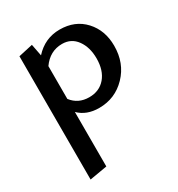

<svg xmlns="http://www.w3.org/2000/svg" viewBox="-171 -541 876 943"><g transform="rotate(-30 267.5 -69.5)"><path d="M304 -425Q391 -425 444 -367.5Q497 -310 497 -222Q497 -124 434.5 -59Q372 6 281 6Q210 6 167 -37V272L68 289V-410L149 -428L162 -361Q220 -425 304 -425ZM265 -64Q323 -64 357 -104Q391 -144 391 -212Q391 -275 361 -316.5Q331 -358 279 -358Q210 -358 167 -297V-111Q203 -64 265 -64Z"/></g></svg>

Font: EauTestText Semibold
Style: Regular
Weight: 600
Designer: Christian Thalmann (Catharsis Fonts)
Version: Version 0.001;PS 000.001;hotconv 1.0.88;makeotf.lib2.5.64775